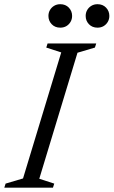

<svg xmlns="http://www.w3.org/2000/svg" viewBox="-37 -872 528 892"><path d="M247.5 -628.5 178 -651 184 -670H410L404 -651L323 -627L145.5 -41.5L215 -19L209 0H-17L-11 -19L70 -43ZM243 -743.5Q218.5 -743.5 203.2 -759.5Q188 -775.5 188 -798Q188 -813 195 -825.2Q202 -837.5 214.5 -845Q227 -852.5 243 -852.5Q267.5 -852.5 282.8 -836.5Q298 -820.5 298 -798Q298 -783 291 -770.8Q284 -758.5 271.8 -751Q259.5 -743.5 243 -743.5ZM416 -743.5Q391.5 -743.5 376.2 -759.5Q361 -775.5 361 -798Q361 -813 368 -825.2Q375 -837.5 387.5 -845Q400 -852.5 416 -852.5Q440.5 -852.5 455.8 -836.5Q471 -820.5 471 -798Q471 -783 464 -770.8Q457 -758.5 444.8 -751Q432.5 -743.5 416 -743.5Z"/></svg>

Font: Newsreader Text
Style: Italic
Weight: 400
Italic angle: -17°
Designer: Hugues Gentile
Foundry: Production Type
Version: Version 1.001